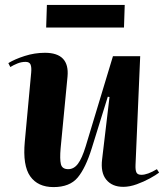

<svg xmlns="http://www.w3.org/2000/svg" viewBox="-20 -747 673 782"><path d="M14 -490Q40 -506 80.5 -519Q121 -532 163 -532Q264 -532 255 -435L227 -144Q223 -99 228 -78.5Q233 -58 258 -58Q281 -58 297.5 -80Q314 -102 329 -151L440 -518H551L532 -76Q531 -55 535.5 -45Q540 -35 556 -35Q581 -35 619 -58L628 -44Q615 -34 590.5 -20.5Q566 -7 537 3.5Q508 14 482 14Q437 14 413 -15Q389 -44 396 -99L426 -352L419 -353L354 -144Q329 -63 296.5 -24Q264 15 198 15Q134 15 103 -29Q72 -73 81 -170L107 -451Q109 -473 104.5 -484Q100 -495 84 -495Q67 -495 51 -488.5Q35 -482 22 -474ZM171 -727H488L485 -635H168Z"/></svg>

Font: Literata 72pt
Style: Bold Italic
Weight: 700
Italic angle: -2°
Designer: Latin by Veronika Burian and Jose Scaglione. Greek by Irene Vlachou. Cyrillic by Vera Evstafieva
Foundry: TypeTogether
Version: Version 3.002